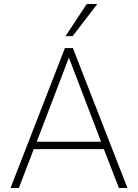

<svg xmlns="http://www.w3.org/2000/svg" viewBox="-20 -947 694 967"><path d="M33 0 307 -705H347L622 0H579L500 -204L524 -196H129L153 -204L75 0ZM326 -654 163 -228 145 -233H508L491 -228L328 -654ZM310 -765 417 -927H470L346 -765Z"/></svg>

Font: Nunito Sans 12pt ExtraLight SemiCondensed
Style: Regular
Weight: 200
Width: 4
Version: Version 3.101;gftools[0.9.27]